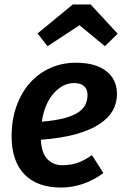

<svg xmlns="http://www.w3.org/2000/svg" viewBox="-20 -825 561 860"><path d="M504 -404Q504 -364 485 -330Q466 -296 425 -269Q384 -242 319.5 -224Q255 -206 163 -199Q166 -139 192.5 -112Q219 -85 259 -85Q294 -85 324 -94.5Q354 -104 392 -130L443 -50Q402 -19 353.5 -2Q305 15 254 15Q146 15 89 -44.5Q32 -104 32 -214Q32 -289 54 -350Q76 -411 114.5 -454Q153 -497 205.5 -520.5Q258 -544 320 -544Q408 -544 456 -506.5Q504 -469 504 -404ZM312 -453Q262 -453 221 -407.5Q180 -362 167 -280Q227 -285 267 -295.5Q307 -306 330 -321.5Q353 -337 362.5 -356.5Q372 -376 372 -400Q372 -426 356 -439.5Q340 -453 312 -453ZM193 -618 148 -675 306 -805H386L507 -674L450 -618L336 -712Z"/></svg>

Font: Xgbmvzvtohvqztyvzapvmeyoton
Style: Regular
Weight: 500
Italic angle: -8°
Designer: Carrois Corporate & Edenspiekermann
Foundry: Carrois Corporate GbR & Edenspiekermann AG
Version: Version 2.001